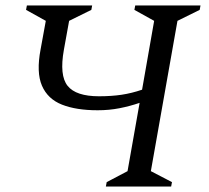

<svg xmlns="http://www.w3.org/2000/svg" viewBox="-20 -680 761 700"><path d="M366 0 369 -16 445 -56 489 -305Q454 -293 416 -285.5Q378 -278 336 -278Q258 -278 206 -298.5Q154 -319 133 -367.5Q112 -416 128 -500L147 -604L75 -644L78 -660H316L313 -644L232 -604L213 -499Q196 -405 226.5 -367Q257 -329 341 -329Q386 -329 423 -334.5Q460 -340 498 -353L542 -604L470 -644L473 -660H711L708 -644L627 -604L530 -56L607 -16L604 0Z"/></svg>

Font: Spectral SC
Style: Italic
Weight: 400
Italic angle: -10°
Designer: Jean-Baptiste Levee
Foundry: Production Type
Version: Version 2.001